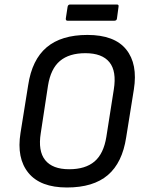

<svg xmlns="http://www.w3.org/2000/svg" viewBox="-20 -821 640 852"><path d="M277 11Q159 11 106 -54Q53 -119 71 -231L105 -443Q122 -556 187 -611Q252 -666 368 -666Q488 -666 540 -601.5Q592 -537 574 -424L540 -212Q523 -99 458.5 -44Q394 11 277 11ZM287 -70Q359 -70 399.5 -104.5Q440 -139 452 -214L485 -424Q498 -505 465.5 -545Q433 -585 359 -585Q287 -585 246 -550.5Q205 -516 193 -441L161 -231Q148 -151 180.5 -110.5Q213 -70 287 -70ZM280 -729Q271 -729 272 -739L280 -791Q282 -801 291 -801H499Q508 -801 506 -791L499 -739Q498 -729 487 -729Z"/></svg>

Font: Sofia Sans Semi Condensed Medium
Style: Italic
Weight: 500
Italic angle: -9°
Version: Version 4.100